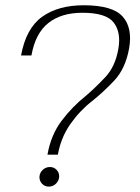

<svg xmlns="http://www.w3.org/2000/svg" viewBox="-20 -700 532 730"><path d="M160.5 -112Q173.5 -186.5 213.8 -240.2Q254 -294 307.5 -336.5Q342 -366 380.2 -406.5Q418.5 -447 430 -514.5Q441 -576.5 412.5 -614Q384 -651.5 293.5 -651.5Q213 -651.5 163.8 -612.5Q114.5 -573.5 99.5 -489H60Q79 -592.5 140.2 -636.2Q201.5 -680 298 -680Q408 -680 446.2 -637.2Q484.5 -594.5 471 -516.5Q457 -438.5 413.8 -393Q370.5 -347.5 330 -315.5Q282.5 -278.5 247 -227.5Q211.5 -176.5 200 -112ZM165.5 9.5Q150 9.5 139.8 -1.5Q129.5 -12.5 130 -28Q131 -43.5 142.5 -54.2Q154 -65 170 -65Q185 -65 195.2 -54.2Q205.5 -43.5 205 -28Q204 -12.5 192.5 -1.5Q181 9.5 165.5 9.5Z"/></svg>

Font: Anybody ExtraExpanded ExtraLight
Style: Italic
Weight: 200
Width: 8
Italic angle: -10°
Designer: Tyler Finck
Foundry: Etcetera Type Company
Version: Version 1.010; ttfautohint (v1.8.3) -l 8 -r 50 -G 200 -x 14 